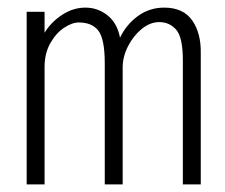

<svg xmlns="http://www.w3.org/2000/svg" viewBox="-20 -484 590 504"><path d="M50 0V-453H97V-398Q114 -426 143 -445Q172 -464 204 -464Q237 -464 262.5 -443.5Q288 -423 295 -385Q311 -419 341.5 -441.5Q372 -464 411 -464Q461 -464 484.5 -430.5Q508 -397 507 -344V0H460V-325Q460 -386 442.5 -406Q425 -426 398 -426Q374 -426 352 -408Q330 -390 316 -362.5Q302 -335 302 -307V0H255V-318Q255 -381 238.5 -403Q222 -425 187 -425Q169 -425 148 -411Q127 -397 112 -370.5Q97 -344 97 -308V0Z"/></svg>

Font: Inconsolata SemiExpanded Light
Style: Regular
Weight: 300
Width: 6
Monospace: yes
Designer: Raph Levien, Cyreal, Brenton Simpson
Foundry: Raph Levien, Cyreal, Google
Version: Version 3.001; ttfautohint (v1.8.2.53-6de2)